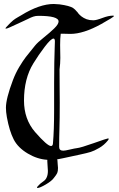

<svg xmlns="http://www.w3.org/2000/svg" viewBox="-20 -811 599 965"><path d="M246.1 -89.8Q252 -156.2 252 -258.8Q252 -258.8 252 -392.6Q252 -447.3 252.9 -495.6Q253.9 -543.9 254.9 -571.3Q255.9 -598.6 255.9 -602.5Q255.9 -617.2 249 -617.2Q236.3 -617.2 205.1 -576.2Q173.8 -535.2 147.5 -492.2Q100.6 -416 100.6 -305.7Q100.6 -211.9 156.2 -147.5Q217.8 -77.1 236.3 -77.1Q245.1 -77.1 246.1 -89.8ZM172.9 -731.4Q159.2 -731.4 147.5 -727.5Q135.7 -723.6 119.6 -715.3Q103.5 -707 95.7 -704.1Q86.9 -700.2 65.9 -690.4Q44.9 -680.7 29.8 -673.8Q14.6 -667 9.8 -667Q7.8 -667 7.8 -668Q7.8 -670.9 11.7 -674.8Q23.4 -687.5 31.2 -695.3Q39.1 -703.1 46.4 -709Q53.7 -714.8 57.1 -716.8Q60.5 -718.8 70.8 -725.1Q81.1 -731.4 86.9 -734.4Q178.7 -791 250 -791Q259.8 -791 279.3 -789.1Q330.1 -782.2 347.7 -770.5Q357.4 -763.7 366.2 -752.9L369.1 -750Q372.1 -746.1 374 -743.2Q376 -740.2 380.9 -735.8Q385.7 -731.4 390.1 -728Q394.5 -724.6 401.4 -720.7Q408.2 -716.8 415 -714.4Q421.9 -711.9 430.7 -710.4Q439.5 -709 449.2 -709Q463.9 -709 494.6 -720.7Q525.4 -732.4 547.9 -732.4Q552.7 -732.4 552.7 -730.5Q552.7 -725.6 489.3 -690.4Q399.4 -640.6 334 -640.6Q327.1 -640.6 314 -641.1Q300.8 -641.6 293.9 -641.6H285.2Q282.2 -619.1 282.2 -585Q282.2 -572.3 282.7 -551.3Q283.2 -530.3 283.2 -519.5Q283.2 -492.2 279.3 -461.9Q279.3 -420.9 279.8 -365.7Q280.3 -310.5 280.3 -294.9Q280.3 -210.9 278.8 -166Q277.3 -121.1 277.3 -72.3Q277.3 -53.7 297.9 -53.7Q307.6 -53.7 332 -59.6Q356.4 -65.4 366.2 -66.4Q385.7 -68.4 451.7 -91.8Q517.6 -115.2 522.5 -115.2Q526.4 -115.2 526.4 -113.3Q526.4 -110.4 522.5 -105.5Q503.9 -82 478.5 -67.4Q453.1 -52.7 436 -47.4Q418.9 -42 377.9 -33.2Q270.5 -9.8 266.6 -9.8Q268.6 -7.8 268.6 -5.9Q268.6 1 270 14.6Q271.5 28.3 271.5 33.2Q271.5 49.8 267.6 58.6Q263.7 67.4 251 83Q240.2 98.6 210 116.2Q179.7 133.8 168.9 133.8Q166 133.8 166 131.8Q166 128.9 169.9 125Q181.6 111.3 195.8 102.1Q210 92.8 214.8 80.1Q220.7 67.4 220.7 47.9Q220.7 40 219.2 23.9Q217.8 7.8 217.8 0V-7.8Q168 -10.7 120.1 -39.1Q70.3 -68.4 48.8 -110.4Q27.3 -152.3 14.6 -221.7Q9.8 -249 9.8 -269.5Q9.8 -315.4 44.9 -408.2Q58.6 -444.3 77.1 -475.1Q95.7 -505.9 109.9 -524.4Q124 -543 156.2 -582Q168.9 -597.7 200.2 -622.6Q231.4 -647.5 252.9 -668.5Q274.4 -689.5 274.4 -703.1Q274.4 -731.4 172.9 -731.4Z"/></svg>

Font: Isabella
Style: Medium
Weight: 500
Designer: John Stracke
Version: Version 001.202